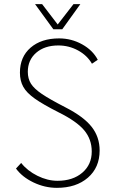

<svg xmlns="http://www.w3.org/2000/svg" viewBox="-20 -895 556 925"><path d="M57 -83 82 -110Q112 -72 160.5 -48Q209 -24 257 -24Q331 -24 376.5 -63Q422 -102 422 -165Q422 -224 385.5 -267.5Q349 -311 262 -354Q187 -392 147.5 -420Q108 -448 92 -477Q76 -506 76 -545Q76 -621 127.5 -665.5Q179 -710 265 -710Q324 -710 375.5 -681.5Q427 -653 451 -607L423 -588Q400 -628 356 -652Q312 -676 261 -676Q195 -676 154.5 -641Q114 -606 114 -549Q114 -516 129 -492Q144 -468 181.5 -442.5Q219 -417 295 -378Q383 -333 421.5 -284Q460 -235 460 -170Q460 -88 403.5 -39Q347 10 254 10Q196 10 141.5 -16Q87 -42 57 -83ZM149 -875H183L258 -777L334 -875H367L280 -754H237Z"/></svg>

Font: Sarabun Thin
Style: Regular
Weight: 250
Designer: Suppakit Chalermlarp | Katatrad Co.,Ltd.
Foundry: Cadson Demak Co.,Ltd.
Version: Version 1.000; ttfautohint (v1.6)